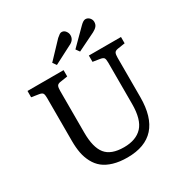

<svg xmlns="http://www.w3.org/2000/svg" viewBox="-208 -1093 1226 1274"><g transform="rotate(-30 405.0 -456.0)"><path d="M304.2 -752 284.2 -779.8 400.9 -902.8Q415.5 -915.5 423.6 -920.7Q431.6 -925.8 439.9 -925.8Q457.5 -925.8 469.2 -910.6Q481 -895.5 481 -877.9Q481 -839.8 439 -821.8ZM481.9 -752 461.9 -779.8 580.1 -897.9Q603 -920.9 619.1 -920.9Q637.2 -920.9 649.7 -907Q662.1 -893.1 662.1 -876Q662.1 -856.4 651.4 -843.5Q640.6 -830.6 620.1 -819.8ZM403.8 14.2Q343.8 14.2 297.6 0.5Q251.5 -13.2 221.7 -37.1Q191.9 -61 172.9 -96.9Q153.8 -132.8 146 -173.6Q138.2 -214.4 138.2 -265.1V-596.2Q138.2 -620.6 132.3 -630.1Q126.5 -639.6 105 -643.1L48.8 -651.9V-700.2H325.2V-651.9L267.1 -643.1Q247.6 -639.6 242.2 -628.4Q236.8 -617.2 236.8 -591.8V-272Q236.8 -159.2 278.3 -107.7Q319.8 -56.2 418 -56.2Q510.7 -56.2 558.8 -107.9Q606.9 -159.7 606.9 -278.8V-596.2Q606.9 -621.1 601.1 -630.4Q595.2 -639.6 574.2 -643.1L519 -651.9V-700.2H765.1V-651.9L708 -643.1Q688 -639.6 682.4 -628.4Q676.8 -617.2 676.8 -591.8V-291Q676.8 14.2 403.8 14.2Z"/></g></svg>

Font: Literata Book
Style: Regular
Weight: 400
Designer: Latin by Veronika Burian and Jose Scaglione. Greek by Irene Vlachou. Cyrillic by Vera Evstafieva
Foundry: TypeTogether
Version: Version 2.003;PS 002.003;hotconv 1.0.88;makeotf.lib2.5.64775